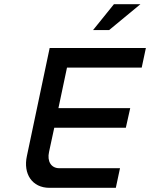

<svg xmlns="http://www.w3.org/2000/svg" viewBox="-20 -900 719 920"><path d="M218 -670 109 -153C90 -67 134 0 217 0H535L555 -94H264C225 -94 205 -127 215 -172L240 -288H583L604 -382H260L301 -576H659L679 -670ZM426 -756H503L653 -880H526Z"/></svg>

Font: LT Wave Mono Medium
Style: Italic
Weight: 500
Designer: Daniel Lyons
Version: Version 2.5 (Glyphs App)